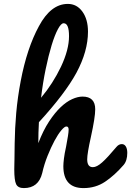

<svg xmlns="http://www.w3.org/2000/svg" viewBox="-20 -960 671 982"><path d="M603 -223Q616 -223 623.5 -211Q631 -199 631 -178Q631 -138 612 -116Q566 -63 517.5 -30.5Q469 2 407 2Q304 2 304 -110Q304 -124 307 -149Q310 -174 318 -210Q324 -242 327.5 -263.5Q331 -285 331 -297Q331 -313 320 -313Q311 -314 294 -294Q277 -274 259 -240.5Q241 -207 223.5 -163.5Q206 -120 196 -75Q177 2 102 2Q72 2 62.5 -18Q53 -38 53 -94Q53 -110 53.5 -122.5Q54 -135 54 -145L55 -225Q56 -303 63 -382.5Q70 -462 86 -546Q118 -714 179 -826Q240 -940 327 -940Q373 -940 401.5 -900.5Q430 -861 430 -798Q430 -698 371 -588Q313 -481 179 -335Q176 -282 176 -228Q201 -293 230.5 -338Q260 -383 290 -411.5Q320 -440 349 -453Q378 -466 402 -466Q467 -466 467 -401Q467 -360 445 -260Q426 -175 426 -145Q426 -105 455 -105Q475 -105 502.5 -129.5Q530 -154 576 -209Q588 -223 603 -223ZM306 -841Q293 -842 276.5 -811.5Q260 -781 244 -728.5Q228 -676 213.5 -606Q199 -536 190 -460Q251 -533 292 -619Q333 -706 333 -775Q333 -841 306 -841Z"/></svg>

Font: Lebkuchenwelt
Style: Regular
Weight: 400
Designer: Vernon Adams
Foundry: Gereon Berster
Version: Version 1.000;PS 001.001;hotconv 1.0.56 